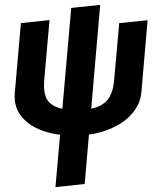

<svg xmlns="http://www.w3.org/2000/svg" viewBox="-20 -549 666 799"><path d="M289.2 15.3Q210.2 15.3 152.7 -6.7Q95.2 -28.7 66.1 -68.5Q36.9 -108.3 41.5 -161.3L66.9 -452.7L186.1 -465.4L163.8 -213.3Q160.8 -176.4 169.5 -148.8Q178.3 -121.2 208.5 -106.4Q238.7 -91.6 298.6 -91.6Q358.4 -91.6 390.9 -106.4Q423.5 -121.2 437.6 -148.8Q451.8 -176.4 454.8 -213.3L476.1 -452.7L594.2 -464.9L568.3 -164.5Q564.8 -125.3 542.2 -92.5Q519.7 -59.6 482.1 -35.4Q444.5 -11.3 395.5 2Q346.4 15.3 289.2 15.3ZM210.8 229.8 276.4 -516 396.9 -528.7 332.4 216.6Z"/></svg>

Font: Ancizar Sans Thin
Style: Italic
Weight: 100
Italic angle: -4°
Designer: Cesar Puertas, Viviana Monsalve, Julian Moncada, Julian Prieto, Jose Castro, Mariel Hernandez, Felipe Aragon, Sara Alarc
Version: Version 8.100